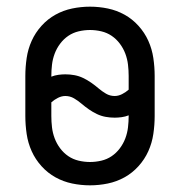

<svg xmlns="http://www.w3.org/2000/svg" viewBox="-20 -548 540 576"><path d="M250 8Q223 8 196.5 2.5Q170 -3 146.5 -16Q123 -29 104.5 -49.5Q86 -70 75 -94.5Q64 -119 60 -146Q56 -173 56 -200V-320Q56 -347 60 -374Q64 -401 75 -425.5Q86 -450 104.5 -470.5Q123 -491 146.5 -504Q170 -517 196.5 -522.5Q223 -528 250 -528Q277 -528 303.5 -522.5Q330 -517 353.5 -504Q377 -491 395.5 -470.5Q414 -450 425 -425.5Q436 -401 440 -374Q444 -347 444 -320V-200Q444 -173 440 -146Q436 -119 425 -94.5Q414 -70 395.5 -49.5Q377 -29 353.5 -16Q330 -3 303.5 2.5Q277 8 250 8ZM324 -260Q335 -260 346 -265.5Q357 -271 366 -279V-320Q366 -337 364 -354Q362 -371 356 -387Q350 -403 339.5 -417Q329 -431 315 -440.5Q301 -450 284 -454Q267 -458 250 -458Q233 -458 216 -454Q199 -450 185 -440.5Q171 -431 160.5 -417Q150 -403 144 -387Q138 -371 136 -354Q134 -337 134 -320V-318Q144 -322 155 -323.5Q166 -325 176 -325Q190 -325 203.5 -322.5Q217 -320 229.5 -314Q242 -308 253.5 -300Q265 -292 275.5 -283Q286 -274 298 -267Q310 -260 324 -260ZM250 -62Q267 -62 284 -66Q301 -70 315 -79.5Q329 -89 339.5 -103Q350 -117 356 -133Q362 -149 364 -166Q366 -183 366 -200V-202Q356 -198 345 -196.5Q334 -195 324 -195Q310 -195 296.5 -197.5Q283 -200 270.5 -206Q258 -212 246.5 -220Q235 -228 224.5 -237Q214 -246 202 -253Q190 -260 176 -260Q165 -260 154 -254.5Q143 -249 134 -241V-200Q134 -183 136 -166Q138 -149 144 -133Q150 -117 160.5 -103Q171 -89 185 -79.5Q199 -70 216 -66Q233 -62 250 -62Z"/></svg>

Font: Moesevka
Style: Regular
Weight: 400
Monospace: yes
Designer: Belleve Invis
Foundry: Belleve Invis
Version: Version 32.5.0; ttfautohint (v1.8.4)